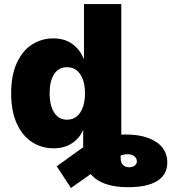

<svg xmlns="http://www.w3.org/2000/svg" viewBox="-20 -727 848 950"><path d="M35.2 -264.6Q35.2 -356 64 -417.2Q92.8 -478.5 140.1 -507.8Q187.5 -537.1 243.2 -537.1Q299.8 -537.1 337.9 -509.3Q376 -481.4 392.6 -438.5H395.5V-707H580.1V-61L602.5 -61.5Q668.5 -61.5 714.8 -43.9Q761.2 -26.4 784.7 4.9Q808.1 36.1 807.6 77.1Q808.6 135.3 759.5 167.2Q710.4 199.2 613.3 199.2Q482.9 199.2 428.7 134.3L331.1 203.1L260.7 95.7L391.6 1.5V-84.5Q374 -43.5 336.4 -18.3Q298.8 6.8 245.1 6.8Q186.5 6.8 138.9 -23.7Q91.3 -54.2 63.2 -115.5Q35.2 -176.8 35.2 -264.6ZM400.4 -265.6Q400.4 -325.7 376.7 -360.1Q353 -394.5 311.5 -394.5Q270.5 -394.5 248 -360.4Q225.6 -326.2 225.6 -265.6Q225.6 -204.6 248.3 -169.7Q271 -134.8 311.5 -134.8Q353 -134.8 376.7 -169.9Q400.4 -205.1 400.4 -265.6ZM619.1 100.6Q635.3 100.6 646.2 92.5Q657.2 84.5 657.2 72.3Q657.2 56.6 645.5 46.4Q633.8 36.1 609.4 36.1Q596.2 36.1 577.1 42V57.6Q577.6 79.6 589.4 90.1Q601.1 100.6 619.1 100.6Z"/></svg>

Font: Pretendard Std Black
Style: Regular
Weight: 900
Designer: Base glyphs from Inter by Rasmus Andersson; Hangeul glyphs from Noto Sans CJK(Source Han Sans) by Jang Soo-young and Kan
Foundry: Kil Hyung-jin
Version: Version 1.309